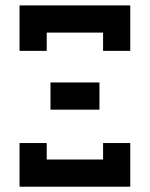

<svg xmlns="http://www.w3.org/2000/svg" viewBox="-20 -704 565 724"><path d="M156.2 -102.5H368.7V-164.6H471.2V0H53.7V-164.6H156.2ZM355 -393.1V-290.5H170.4V-393.1ZM53.7 -512.2V-683.6H471.2V-512.2H368.7V-581.1H156.2V-512.2Z"/></svg>

Font: Anka/Coder Condensed
Style: Bold
Weight: 700
Width: 4
Monospace: yes
Version: Version 001.100